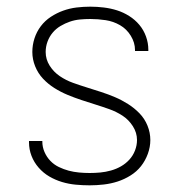

<svg xmlns="http://www.w3.org/2000/svg" viewBox="-20 -548 540 576"><path d="M249 8Q228 8 207 6Q186 4 166 -2Q146 -8 128 -18.5Q110 -29 96 -45Q82 -61 74.5 -80.5Q67 -100 67 -121V-125H107V-123Q107 -107 113.5 -92Q120 -77 131 -65.5Q142 -54 156.5 -47Q171 -40 186 -36Q201 -32 217 -30.5Q233 -29 249 -29Q265 -29 281 -30.5Q297 -32 313 -36.5Q329 -41 343 -49Q357 -57 368 -69Q379 -81 385 -96.5Q391 -112 391 -128Q391 -150 378.5 -169.5Q366 -189 347.5 -201Q329 -213 308 -220.5Q287 -228 266 -234.5Q245 -241 224 -248Q203 -255 182.5 -263.5Q162 -272 143 -284Q124 -296 109 -312Q94 -328 85.5 -349Q77 -370 77 -392Q77 -413 83.5 -433Q90 -453 102.5 -469.5Q115 -486 132.5 -497.5Q150 -509 169.5 -516Q189 -523 209.5 -525.5Q230 -528 251 -528Q271 -528 291.5 -525.5Q312 -523 331 -517Q350 -511 367.5 -500Q385 -489 398 -473.5Q411 -458 418 -438.5Q425 -419 425 -399V-395H385V-398Q385 -420 372.5 -440.5Q360 -461 340 -472.5Q320 -484 297 -487.5Q274 -491 251 -491Q235 -491 219.5 -489.5Q204 -488 189.5 -483Q175 -478 161.5 -470Q148 -462 138 -450Q128 -438 122.5 -423Q117 -408 117 -392Q117 -370 129 -351Q141 -332 159.5 -319.5Q178 -307 199 -299.5Q220 -292 241 -285.5Q262 -279 283.5 -272Q305 -265 325 -256.5Q345 -248 364 -236Q383 -224 398.5 -208Q414 -192 422.5 -171Q431 -150 431 -128Q431 -107 423.5 -86.5Q416 -66 403 -49.5Q390 -33 371.5 -21.5Q353 -10 333 -3.5Q313 3 291.5 5.5Q270 8 249 8Z"/></svg>

Font: Iosevka Term Curly Extralight
Style: Regular
Weight: 200
Designer: Belleve Invis
Foundry: Belleve Invis
Version: Version 32.3.0